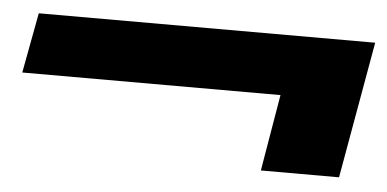

<svg xmlns="http://www.w3.org/2000/svg" viewBox="-31 -486 686 340"><g transform="rotate(5 312.0 -316.5)"><path d="M442 -195 465 -331H6L26 -438H624L581 -195Z"/></g></svg>

Font: DM Sans 24pt ExtraBold
Style: Italic
Weight: 800
Italic angle: -10°
Designer: Colophon Foundry, Jonny Pinhorn
Foundry: Colophon Foundry
Version: Version 4.004;gftools[0.9.30]